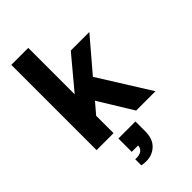

<svg xmlns="http://www.w3.org/2000/svg" viewBox="-285 -784 1118 1118"><g transform="rotate(-45 274.0 -225.5)"><path d="M53.2 0V-702.1H192.9V-319.8L356.9 -516.1H509.8L339.8 -316.9L538.1 0H378.9L250 -210L192.9 -143.1V0ZM243.2 151.9H190.9V42H331.1V124Q331.1 185.1 296.9 218Q262.7 251 210.9 251Q190.9 251 174.8 247.1V196.8Q210.4 199.2 226.8 185.5Q243.2 171.9 243.2 151.9Z"/></g></svg>

Font: LT Superior
Style: Bold
Weight: 400
Designer: Daniel Lyons
Foundry: LyonsType
Version: Version 1.000